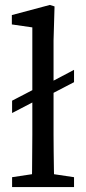

<svg xmlns="http://www.w3.org/2000/svg" viewBox="-20 -758 348 778"><path d="M154 -415V-365L29 -300V-350ZM280 -475V-425L153 -359V-408ZM29 0V-40L142 -57H166L280 -40V0ZM109 0Q110 -35 110 -70.5Q110 -106 110.5 -141.5Q111 -177 111 -212V-647L28 -659V-697L182 -738L201 -732L197 -594V-212Q197 -176 197.5 -141Q198 -106 198.5 -70.5Q199 -35 200 0Z"/></svg>

Font: Source Serif 4 18pt
Style: Regular
Weight: 400
Designer: Frank Grießhammer
Foundry: Adobe Systems Incorporated
Version: Version 4.004;hotconv 1.0.116;makeotfexe 2.5.65601